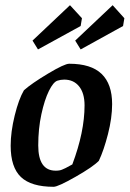

<svg xmlns="http://www.w3.org/2000/svg" viewBox="-20 -709 498 738"><path d="M21 -149Q21 -202 36.5 -265Q52 -328 72 -362Q101 -388 164.5 -426Q228 -464 246 -464Q330 -464 370.5 -425Q411 -386 411 -309Q411 -256 395 -193.5Q379 -131 360 -91Q338 -68 270.5 -29.5Q203 9 186 9Q100 9 60.5 -28.5Q21 -66 21 -149ZM208 -54Q216 -55 232 -63Q248 -71 258 -77Q305 -202 305 -304Q305 -351 284 -377Q263 -403 227 -403Q213 -403 201 -399Q185 -394 168 -359.5Q151 -325 139 -269.5Q127 -214 127 -150Q127 -53 194 -53Q203 -53 208 -54ZM105 -553 249 -689 295 -639 290 -609 126 -519ZM269 -553 413 -689 458 -639 453 -609 290 -519Z"/></svg>

Font: Grenze Medium
Style: Italic
Weight: 500
Italic angle: -10°
Designer: Renata Polastri
Foundry: Omnibus-Type
Version: Version 1.002; ttfautohint (v1.8)